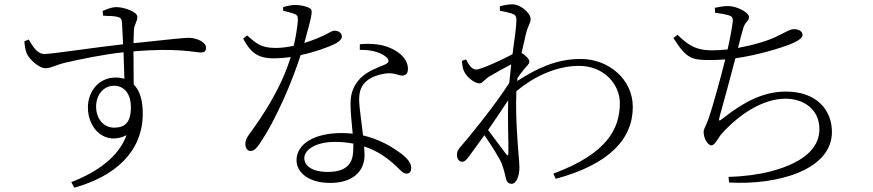

<svg xmlns="http://www.w3.org/2000/svg" viewBox="-20 -806 4040 889"><path d="M508 -215C462 -215 425 -253 425 -313C425 -364 457 -409 508 -409C551 -409 586 -377 586 -309C586 -238 558 -215 508 -215ZM516 -447C434 -447 387 -379 387 -309C387 -207 469 -131 566 -180C530 -81 431 -9 310 37L324 63C511 11 641 -102 641 -280C641 -340 628 -387 599 -415L598 -568C802 -586 881 -563 911 -563C928 -563 934 -571 934 -585C934 -614 885 -631 854 -631C832 -631 759 -623 598 -606L600 -666C601 -692 616 -706 616 -728C616 -751 556 -773 519 -773C494 -773 472 -762 455 -755L458 -733C487 -732 509 -732 523 -728C539 -724 544 -719 545 -698L550 -601C430 -588 221 -556 186 -556C152 -556 132 -591 113 -623L93 -615C94 -596 97 -574 104 -558C115 -533 159 -490 191 -490C216 -490 235 -504 279 -515C344 -530 456 -554 552 -564L556 -441C544 -445 531 -447 516 -447Z M1616 -141V-121C1616 -61 1598 -10 1497 -10C1424 -10 1389 -39 1389 -74C1389 -111 1439 -149 1532 -149C1562 -149 1590 -146 1616 -141ZM1646 -575C1692 -576 1734 -567 1763 -546C1783 -532 1786 -517 1762 -507C1726 -492 1682 -476 1652 -447C1620 -415 1603 -380 1603 -325C1603 -283 1609 -235 1613 -187C1597 -189 1580 -190 1563 -190C1434 -190 1353 -139 1353 -64C1353 -9 1407 41 1509 41C1608 41 1668 -8 1668 -89L1666 -128C1727 -108 1776 -74 1818 -33C1835 -17 1847 -2 1863 -2C1878 -2 1884 -13 1884 -29C1884 -50 1868 -75 1823 -105C1784 -133 1729 -163 1661 -179C1654 -240 1644 -307 1643 -336C1642 -373 1648 -403 1672 -426C1695 -449 1732 -461 1768 -466C1809 -470 1823 -456 1843 -456C1860 -456 1869 -468 1869 -488C1869 -524 1840 -563 1782 -586C1743 -602 1694 -606 1646 -601ZM1291 -756C1306 -753 1325 -748 1340 -743C1357 -737 1360 -730 1359 -709C1357 -683 1350 -635 1340 -594C1316 -589 1286 -584 1257 -584C1188 -584 1167 -605 1124 -642L1106 -627C1139 -565 1172 -536 1245 -536C1271 -536 1299 -538 1326 -542C1281 -394 1193 -265 1133 -183C1121 -167 1116 -154 1116 -139C1116 -124 1123 -107 1140 -107C1157 -107 1167 -120 1179 -136C1262 -256 1337 -441 1372 -551C1439 -565 1498 -587 1529 -602C1539 -607 1563 -620 1563 -637C1563 -650 1551 -664 1529 -664C1510 -664 1491 -639 1389 -607C1427 -745 1430 -759 1414 -768C1397 -778 1369 -783 1346 -783C1329 -783 1308 -778 1291 -773Z M2246 -452C2274 -469 2311 -489 2347 -508L2338 -422C2269 -315 2156 -176 2118 -133C2099 -112 2096 -103 2096 -87C2096 -70 2106 -57 2120 -57C2132 -57 2140 -67 2151 -81L2223 -180C2254 -135 2295 -71 2304 -46C2312 -24 2316 -9 2321 14C2325 36 2334 45 2349 45C2375 45 2385 -2 2385 -29C2385 -50 2383 -69 2381 -91C2377 -145 2366 -266 2371 -384C2443 -444 2548 -501 2661 -501C2778 -501 2850 -414 2850 -329C2850 -209 2790 -94 2542 -2L2553 22C2801 -45 2910 -162 2910 -311C2910 -439 2798 -533 2669 -533C2550 -533 2460 -485 2375 -431L2376 -445C2387 -461 2398 -475 2407 -486C2419 -501 2431 -509 2431 -521C2431 -533 2411 -552 2395 -561L2415 -648C2425 -690 2437 -698 2437 -718C2437 -745 2391 -786 2352 -786C2331 -786 2311 -781 2294 -777L2295 -756C2317 -752 2335 -748 2348 -744C2365 -738 2371 -734 2371 -711C2371 -680 2362 -624 2353 -555C2315 -534 2208 -484 2185 -484C2168 -484 2153 -499 2138 -531L2119 -524C2120 -512 2121 -499 2125 -485C2134 -454 2175 -420 2200 -420C2214 -420 2224 -439 2246 -452ZM2333 -342C2330 -248 2335 -151 2334 -99C2334 -84 2330 -84 2323 -93L2240 -204C2272 -251 2306 -300 2333 -342Z M3291 -747C3316 -744 3336 -740 3352 -736C3368 -731 3374 -726 3373 -708C3371 -686 3361 -630 3349 -577C3325 -575 3302 -573 3280 -573C3215 -573 3176 -586 3117 -645L3098 -630C3159 -532 3186 -528 3270 -528C3293 -528 3316 -529 3338 -531C3319 -454 3280 -310 3259 -252C3245 -214 3238 -210 3238 -194C3238 -166 3257 -133 3274 -133C3291 -133 3307 -171 3321 -186C3395 -269 3506 -349 3617 -349C3700 -349 3774 -301 3774 -208C3774 -138 3727 -58 3543 -11C3494 1 3430 11 3353 13L3356 39C3578 52 3832 -18 3832 -195C3832 -294 3764 -382 3619 -382C3513 -382 3423 -333 3330 -260C3306 -240 3307 -246 3313 -270C3330 -331 3365 -458 3385 -536C3496 -552 3593 -584 3634 -599C3667 -612 3696 -628 3696 -644C3696 -663 3675 -671 3656 -671C3638 -671 3617 -657 3580 -639C3537 -617 3467 -597 3397 -584C3407 -623 3414 -651 3421 -674C3428 -703 3448 -708 3448 -727C3448 -749 3391 -778 3351 -778C3332 -778 3311 -774 3290 -770Z"/></svg>

Font: Noto Serif SC Light
Style: Regular
Weight: 300
Designer: Ryoko NISHIZUKA 西塚涼子 (kana & ideographs); Frank Grießhammer (Latin, Greek & Cyrillic); Wenlong ZHANG 张文龙 (bopomofo); San
Foundry: Adobe
Version: Version 2.001;hotconv 1.1.0;makeotfexe 2.6.0